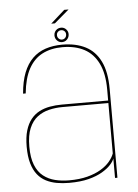

<svg xmlns="http://www.w3.org/2000/svg" viewBox="-53 -790 600 835"><g transform="rotate(-5 246.5 -372.0)"><path d="M215.5 4Q265 4 300.8 -5.2Q336.5 -14.5 360.5 -28.8Q384.5 -43 398 -58Q411.5 -73 415.5 -85V0H426V-387Q426 -462 403.2 -508.2Q380.5 -554.5 338.2 -576Q296 -597.5 237 -597.5Q196.5 -597.5 163.8 -586.5Q131 -575.5 107 -552Q83 -528.5 68.2 -491Q53.5 -453.5 49 -400H60.5Q67 -466 89.5 -507Q112 -548 149.2 -567.2Q186.5 -586.5 237 -586.5Q292 -586.5 331.8 -565.5Q371.5 -544.5 393.2 -500.2Q415 -456 415 -386V-338H212.5Q185.5 -338 160.2 -333.5Q135 -329 114 -318Q93 -307 77.5 -287.8Q62 -268.5 53.2 -239.2Q44.5 -210 44.5 -168.5Q44.5 -126 53.2 -96Q62 -66 77.5 -46.5Q93 -27 114.5 -16Q136 -5 161.5 -0.5Q187 4 215.5 4ZM216 -7Q184 -7 155.2 -14Q126.5 -21 104 -38.5Q81.5 -56 68.8 -87.5Q56 -119 56 -168.5Q56 -217 69.2 -248.2Q82.5 -279.5 105 -296.5Q127.5 -313.5 155.8 -320.2Q184 -327 214 -327H415V-107Q409 -90 394.2 -72.2Q379.5 -54.5 355 -39.8Q330.5 -25 296 -16Q261.5 -7 216 -7ZM238 -608.5Q247 -608.5 254 -613Q261 -617.5 265 -624.8Q269 -632 269 -640.5Q269 -653 260.2 -662.2Q251.5 -671.5 238 -671.5Q229 -671.5 222 -667.2Q215 -663 211 -656Q207 -649 207 -640.5Q207 -627 216 -617.8Q225 -608.5 238 -608.5ZM238 -619.5Q230 -619.5 224 -625.5Q218 -631.5 218 -640.5Q218 -649.5 224 -655Q230 -660.5 238 -660.5Q246.5 -660.5 252.2 -655Q258 -649.5 258 -640.5Q258 -631.5 252.2 -625.5Q246.5 -619.5 238 -619.5ZM197.5 -692.5H213.5L278 -747.5H259Z"/></g></svg>

Font: Anybody UltraCondensed Thin Thin
Style: Regular
Weight: 250
Version: Version 1.111